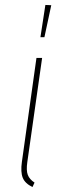

<svg xmlns="http://www.w3.org/2000/svg" viewBox="-20 -754 252 779"><path d="M164.1 -733.9 188 -732.9 160.2 -603H144ZM150.9 -519 90.8 -96.2Q85.9 -62.5 92.8 -44.4Q99.6 -26.4 120.1 -13.2L111.8 4.9Q81.5 -9.8 72.3 -32.7Q63 -55.7 68.8 -97.2L127.9 -519Z"/></svg>

Font: Fira Sans Compressed Thin
Style: Italic
Weight: 100
Width: 3
Italic angle: -8°
Designer: Carrois Corporate & Edenspiekermann AG
Foundry: Carrois Corporate GbR & Edenspiekermann AG
Version: Version 4.203;PS 004.203;hotconv 1.0.88;makeotf.lib2.5.64775